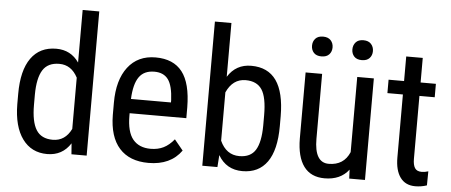

<svg xmlns="http://www.w3.org/2000/svg" viewBox="-51 -868 2337 995"><g transform="rotate(5 1118.0 -370.0)"><path d="M46.4 -288.1Q46.4 -410.2 92 -474.1Q137.7 -538.1 223.1 -538.1Q298.8 -538.1 341.3 -476.6V-750H427.7V0H348.6L344.2 -56.6Q301.8 9.8 222.7 9.8Q140.6 9.8 94 -54Q47.4 -117.7 46.4 -233.9ZM132.8 -238.8Q132.8 -149.9 159.2 -108.2Q185.5 -66.4 245.1 -66.4Q309.6 -66.4 341.3 -131.3V-397.9Q308.1 -461.4 245.6 -461.4Q186 -461.4 159.7 -419.7Q133.3 -377.9 132.8 -291.5Z M749.5 9.8Q650.9 9.8 598.1 -49.1Q545.4 -107.9 544.4 -221.7V-285.6Q544.4 -403.8 595.9 -470.9Q647.5 -538.1 739.7 -538.1Q832.5 -538.1 878.4 -479Q924.3 -419.9 925.3 -294.9V-238.3H630.4V-226.1Q630.4 -141.1 662.4 -102.5Q694.3 -64 754.4 -64Q792.5 -64 821.5 -78.4Q850.6 -92.8 876 -124L920.9 -69.3Q864.7 9.8 749.5 9.8ZM739.7 -463.9Q686 -463.9 660.2 -427Q634.3 -390.1 630.9 -312.5H838.9V-324.2Q835.4 -399.4 811.8 -431.6Q788.1 -463.9 739.7 -463.9Z M1411.6 -238.8Q1411.6 -115.2 1367.2 -52.7Q1322.8 9.8 1238.3 9.8Q1154.3 9.8 1112.3 -62.5L1107.9 0H1029.3V-750H1115.2V-470.2Q1157.7 -538.1 1237.3 -538.1Q1324.2 -538.1 1367.7 -476.6Q1411.1 -415 1411.6 -291ZM1325.7 -288.1Q1325.7 -381.8 1299.6 -421.6Q1273.4 -461.4 1214.8 -461.4Q1147.9 -461.4 1115.2 -389.2V-137.7Q1147.5 -66.4 1215.8 -66.4Q1274.4 -66.4 1299.8 -107.4Q1325.2 -148.4 1325.7 -234.9Z M1791.5 -46.4Q1748.5 9.8 1666 9.8Q1594.2 9.8 1557.6 -39.8Q1521 -89.4 1520.5 -184.1V-528.3H1606.4V-190.4Q1606.4 -66.9 1680.7 -66.9Q1759.3 -66.9 1789.1 -137.2V-528.3H1875.5V0H1793.5ZM1541.5 -669.4Q1541.5 -691.4 1554.9 -706.3Q1568.4 -721.2 1594.7 -721.2Q1621.1 -721.2 1634.8 -706.3Q1648.4 -691.4 1648.4 -669.4Q1648.4 -647.5 1634.8 -632.8Q1621.1 -618.2 1594.7 -618.2Q1568.4 -618.2 1554.9 -632.8Q1541.5 -647.5 1541.5 -669.4ZM1751.5 -668.5Q1751.5 -690.4 1764.9 -705.6Q1778.3 -720.7 1804.7 -720.7Q1831.1 -720.7 1844.7 -705.6Q1858.4 -690.4 1858.4 -668.5Q1858.4 -646.5 1844.7 -631.8Q1831.1 -617.2 1804.7 -617.2Q1778.3 -617.2 1764.9 -631.8Q1751.5 -646.5 1751.5 -668.5Z M2118.7 -656.2V-528.3H2198.2V-458.5H2118.7V-130.9Q2118.7 -99.6 2128.9 -83.5Q2139.2 -67.4 2164.1 -67.4Q2181.2 -67.4 2198.7 -73.2L2197.8 0Q2168.5 9.8 2137.7 9.8Q2086.4 9.8 2059.6 -26.9Q2032.7 -63.5 2032.7 -130.4V-458.5H1952.1V-528.3H2032.7V-656.2Z"/></g></svg>

Font: TypoPRO Roboto
Style: Regular
Weight: 400
Designer: Google
Version: Version 2.136; 2016